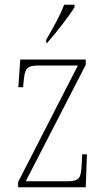

<svg xmlns="http://www.w3.org/2000/svg" viewBox="-20 -786 449 806"><path d="M174 -619V-606H178C217 -650 272 -721 293 -756V-766H249C233 -721 204 -672 174 -619ZM56 0H340L345 -138H325L323 -95C320 -39 314 -25 262 -25H88L340 -514V-536H65L57 -420H77L79 -442C84 -497 90 -511 142 -511H307L56 -22Z"/></svg>

Font: Noto Serif Hebrew Condensed Thin
Style: Regular
Weight: 100
Width: 3
Designer: Monotype Design Team
Foundry: Monotype Imaging Inc.
Version: Version 2.004